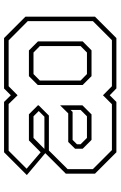

<svg xmlns="http://www.w3.org/2000/svg" viewBox="152 -732 580 923"><g transform="rotate(90 441.5 -270.0)"><path d="M162.5 0 59.5 -103V-437L162.5 -540H404.5L437.5 -508L469.5 -540H711.5L814.5 -437V-297L711.5 -194H540.5L508 -161.5V-172L538.5 -141.5H642.5L707 -205.5L821 -109.5L711.5 0H469.5L437.5 -32.5L405 0ZM222 -119.5 178.5 -163V-378L221.5 -420.5H345.5L388 -378V-162L345.5 -119.5ZM232 -141.5H335.5L366.5 -172V-368L335.5 -398.5H232L201 -368V-172ZM173.5 -22H394L437.5 -65L479.5 -22H704L790.5 -108.5L711.5 -176L654.5 -119.5H529L486 -162.5V-166.5L535 -215.5H703L792.5 -305.5V-427L701 -518.5H480.5L437.5 -475.5L394 -518.5H172.5L81 -427V-114ZM486 -269.5V-377L529.5 -420.5H652L694.5 -378V-341.5L662 -308.5H524.5ZM508 -320 517.5 -329.5H652L673 -350.5V-368L642.5 -398.5H538.5L508 -368Z"/></g></svg>

Font: Tourney ExtraLight
Style: Regular
Weight: 250
Designer: Tyler Finck
Foundry: Etcetera Type Co
Version: Version 1.015